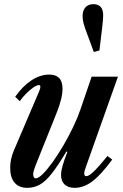

<svg xmlns="http://www.w3.org/2000/svg" viewBox="-20 -893 592 923"><path d="M339 10Q307.5 10 290.5 -6.2Q273.5 -22.5 273.5 -52Q273.5 -71 281 -97Q288.5 -123 304 -163L299 -164.5Q259 -97 229 -59Q199 -21 171.5 -5.5Q144 10 111 10Q71.5 10 50.2 -14.8Q29 -39.5 29 -86Q29 -128 46 -168L169 -456Q171.5 -461.5 172.8 -467Q174 -472.5 174 -476.5Q174 -484 166.5 -484Q157 -484 140.2 -472.5Q123.5 -461 105.8 -443.2Q88 -425.5 75 -406.5L53 -428Q90 -480 131.8 -507.2Q173.5 -534.5 217 -534.5Q248 -534.5 264.2 -518Q280.5 -501.5 280.5 -466.5Q280.5 -442.5 273 -412.8Q265.5 -383 251.5 -348.5L150.5 -96.5Q145.5 -84 142.5 -73.2Q139.5 -62.5 139.5 -54.5Q139.5 -46 142.8 -40.8Q146 -35.5 151.5 -35.5Q164.5 -35.5 185.8 -56.5Q207 -77.5 232.5 -113Q258 -148.5 283.8 -192.2Q309.5 -236 331.5 -282Q353.5 -328 367.5 -369L420.5 -524.5H547L393.5 -92.5Q385 -71 385 -58Q385 -46 395 -46Q407 -46 430.2 -68Q453.5 -90 496.5 -143L519.5 -126Q466.5 -53.5 424.8 -21.8Q383 10 339 10ZM431 -643 399.5 -728.5Q387 -761 382 -780.2Q377 -799.5 377 -815Q377 -842.5 390.8 -857.8Q404.5 -873 429 -873Q476 -873 476 -819Q476 -811 474.8 -796Q473.5 -781 471.5 -763.5L458 -650.5Z"/></svg>

Font: Libre Caslon Condensed
Style: Italic
Weight: 400
Italic angle: -22.583°
Designer: Pablo Impallari, Rodrigo Fuenzalida, Katja Schimmel, Ertekin Erdin
Foundry: Pablo Impallari, Rodrigo Fuenzalida
Version: Version 2.000;gftools[0.9.33]